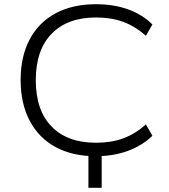

<svg xmlns="http://www.w3.org/2000/svg" viewBox="-20 -733 802 912"><path d="M400 159V-25H463V159ZM435 9Q324 9 244 -34.5Q164 -78 121 -159.5Q78 -241 78 -353Q78 -465 121 -546Q164 -627 244.5 -670Q325 -713 436 -713Q519 -713 587 -689Q655 -665 704 -617L673 -563Q621 -609 564.5 -629.5Q508 -650 436 -650Q301 -650 225.5 -573Q150 -496 150 -352Q150 -209 225 -132Q300 -55 436 -55Q508 -55 564.5 -75.5Q621 -96 673 -142L704 -88Q655 -41 586.5 -16Q518 9 435 9Z"/></svg>

Font: Nunito Sans 10pt SemiExpanded Light
Style: Regular
Weight: 300
Width: 6
Designer: Vernon Adams
Foundry: Vernon Adams
Version: Version 3.101;gftools[0.9.27]